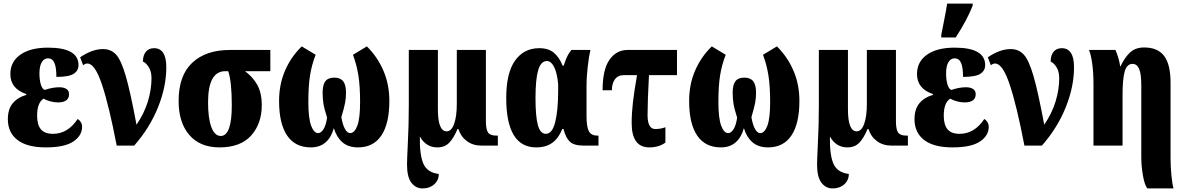

<svg xmlns="http://www.w3.org/2000/svg" viewBox="-20 -816 6654 1076"><path d="M24 -148Q24 -205 52 -238Q80 -271 127 -284V-289Q38 -319 38 -401Q38 -470 94 -509.5Q150 -549 249 -549Q420 -549 420 -451Q420 -420 393 -402.5Q366 -385 296 -385Q296 -438 285 -463.5Q274 -489 249 -489Q226 -489 213.5 -466.5Q201 -444 201 -405Q201 -368 209 -342Q217 -316 231 -312Q274 -327 313 -327Q337 -327 352 -317.5Q367 -308 367 -288Q367 -265 351 -253.5Q335 -242 305 -242Q284 -242 262 -248Q240 -254 224 -263Q188 -240 188 -168Q188 -116 209.5 -91Q231 -66 277 -66Q360 -66 415 -149Q426 -143 433 -131.5Q440 -120 440 -105Q440 -56 391 -23Q342 10 237 10Q132 10 78 -31.5Q24 -73 24 -148Z M470 -460Q456 -460 446 -450L429 -495Q497 -541 557 -541Q602 -541 630.5 -510Q659 -479 685 -389.5Q711 -300 745 -117Q789 -182 809 -248.5Q829 -315 829 -377Q829 -416 813.5 -440Q798 -464 781 -471Q781 -506 797.5 -526Q814 -546 843 -546Q912 -546 912 -439Q912 -330 865.5 -214.5Q819 -99 732 0H634Q591 -224 551.5 -342Q512 -460 470 -460Z M981 -250Q981 -393 1057.5 -464.5Q1134 -536 1268 -536H1495V-417H1353Q1396 -386 1421.5 -341Q1447 -296 1447 -226Q1447 -123 1387.5 -56.5Q1328 10 1210 10Q1101 10 1041 -59.5Q981 -129 981 -250ZM1279 -226Q1279 -359 1259 -417H1242Q1146 -417 1146 -242Q1146 -153 1164.5 -103.5Q1183 -54 1217 -54Q1279 -54 1279 -226Z M1544 -250Q1544 -343 1577.5 -420.5Q1611 -498 1671 -556L1749 -509Q1727 -453 1717.5 -393.5Q1708 -334 1708 -244Q1708 -154 1723.5 -112Q1739 -70 1763 -70Q1779 -70 1793 -92Q1807 -114 1813 -157Q1797 -207 1792.5 -235.5Q1788 -264 1788 -297Q1788 -341 1803.5 -361Q1819 -381 1853 -381Q1887 -381 1903 -361Q1919 -341 1919 -297Q1919 -267 1914 -240Q1909 -213 1893 -159Q1901 -114 1914 -92Q1927 -70 1942 -70Q1967 -70 1982.5 -111.5Q1998 -153 1998 -244Q1998 -333 1988.5 -393Q1979 -453 1958 -509L2036 -556Q2095 -498 2128.5 -420.5Q2162 -343 2162 -250Q2162 -124 2117.5 -57Q2073 10 1986 10Q1931 10 1898 -19.5Q1865 -49 1851 -98Q1820 10 1722 10Q1634 10 1589 -56.5Q1544 -123 1544 -250Z M2261 106Q2261 80 2265 0Q2271 -114 2271 -225V-536H2434V-204Q2434 -80 2483 -80Q2510 -80 2525 -122Q2540 -164 2540 -233V-536H2703V-138Q2703 -91 2715 -73.5Q2727 -56 2762 -56H2770V0H2678Q2630 0 2596 -25.5Q2562 -51 2549 -93H2544Q2522 -41 2497 -15.5Q2472 10 2431 10Q2367 10 2333 -51Q2331 51 2352.5 101Q2374 151 2439 159Q2439 194 2413.5 217Q2388 240 2348 240Q2310 240 2285.5 208Q2261 176 2261 106Z M2817 -267Q2817 -407 2866.5 -476.5Q2916 -546 3002 -546Q3054 -546 3084.5 -520Q3115 -494 3133 -448H3139Q3141 -453 3147 -471Q3153 -489 3161.5 -505Q3170 -521 3182 -536H3289Q3281 -505 3274 -445Q3267 -385 3267 -332V-166Q3267 -104 3280.5 -80Q3294 -56 3327 -56H3334V0H3251Q3196 0 3173 -22.5Q3150 -45 3138 -93H3131Q3111 -42 3075.5 -16Q3040 10 2985 10Q2817 10 2817 -267ZM3108 -308V-344Q3102 -409 3085 -441.5Q3068 -474 3045 -474Q3011 -474 2996 -422.5Q2981 -371 2981 -267Q2981 -163 2994.5 -114.5Q3008 -66 3039 -66Q3075 -66 3091.5 -132Q3108 -198 3108 -308Z M3520 -126Q3520 -181 3527 -242.5Q3534 -304 3550 -395H3478Q3443 -395 3426 -371.5Q3409 -348 3409 -310H3357Q3357 -426 3395.5 -481Q3434 -536 3497 -536H3774V-395H3617Q3609 -247 3609 -172Q3609 -93 3652 -93Q3684 -93 3709 -103V-17Q3673 10 3619 10Q3520 10 3520 -126Z M3842 -250Q3842 -343 3875.5 -420.5Q3909 -498 3969 -556L4047 -509Q4025 -453 4015.5 -393.5Q4006 -334 4006 -244Q4006 -154 4021.5 -112Q4037 -70 4061 -70Q4077 -70 4091 -92Q4105 -114 4111 -157Q4095 -207 4090.5 -235.5Q4086 -264 4086 -297Q4086 -341 4101.5 -361Q4117 -381 4151 -381Q4185 -381 4201 -361Q4217 -341 4217 -297Q4217 -267 4212 -240Q4207 -213 4191 -159Q4199 -114 4212 -92Q4225 -70 4240 -70Q4265 -70 4280.5 -111.5Q4296 -153 4296 -244Q4296 -333 4286.5 -393Q4277 -453 4256 -509L4334 -556Q4393 -498 4426.5 -420.5Q4460 -343 4460 -250Q4460 -124 4415.5 -57Q4371 10 4284 10Q4229 10 4196 -19.5Q4163 -49 4149 -98Q4118 10 4020 10Q3932 10 3887 -56.5Q3842 -123 3842 -250Z M4559 106Q4559 80 4563 0Q4569 -114 4569 -225V-536H4732V-204Q4732 -80 4781 -80Q4808 -80 4823 -122Q4838 -164 4838 -233V-536H5001V-138Q5001 -91 5013 -73.5Q5025 -56 5060 -56H5068V0H4976Q4928 0 4894 -25.5Q4860 -51 4847 -93H4842Q4820 -41 4795 -15.5Q4770 10 4729 10Q4665 10 4631 -51Q4629 51 4650.5 101Q4672 151 4737 159Q4737 194 4711.5 217Q4686 240 4646 240Q4608 240 4583.5 208Q4559 176 4559 106Z M5255 -621 5266 -676Q5284 -765 5288 -796H5431V-784Q5399 -703 5336 -606H5255ZM5105 -148Q5105 -205 5133 -238Q5161 -271 5208 -284V-289Q5119 -319 5119 -401Q5119 -470 5175 -509.5Q5231 -549 5330 -549Q5501 -549 5501 -451Q5501 -420 5474 -402.5Q5447 -385 5377 -385Q5377 -438 5366 -463.5Q5355 -489 5330 -489Q5307 -489 5294.5 -466.5Q5282 -444 5282 -405Q5282 -368 5290 -342Q5298 -316 5312 -312Q5355 -327 5394 -327Q5418 -327 5433 -317.5Q5448 -308 5448 -288Q5448 -265 5432 -253.5Q5416 -242 5386 -242Q5365 -242 5343 -248Q5321 -254 5305 -263Q5269 -240 5269 -168Q5269 -116 5290.5 -91Q5312 -66 5358 -66Q5441 -66 5496 -149Q5507 -143 5514 -131.5Q5521 -120 5521 -105Q5521 -56 5472 -23Q5423 10 5318 10Q5213 10 5159 -31.5Q5105 -73 5105 -148Z M5557 -460Q5543 -460 5533 -450L5516 -495Q5584 -541 5644 -541Q5689 -541 5717.5 -510Q5746 -479 5772 -389.5Q5798 -300 5832 -117Q5876 -182 5896 -248.5Q5916 -315 5916 -377Q5916 -416 5900.5 -440Q5885 -464 5868 -471Q5868 -506 5884.5 -526Q5901 -546 5930 -546Q5999 -546 5999 -439Q5999 -330 5952.5 -214.5Q5906 -99 5819 0H5721Q5678 -224 5638.5 -342Q5599 -460 5557 -460Z M6376 65V-338Q6376 -401 6364 -429.5Q6352 -458 6327 -458Q6295 -458 6283 -415.5Q6271 -373 6271 -285V0H6108V-347Q6108 -410 6101 -459.5Q6094 -509 6083 -536H6231Q6250 -494 6258 -443H6259Q6281 -491 6311.5 -520.5Q6342 -550 6392 -550Q6468 -550 6504 -502.5Q6540 -455 6540 -352V69Q6540 119 6545 169Q6550 219 6557 240H6410Q6395 222 6385.5 169.5Q6376 117 6376 65Z"/></svg>

Font: Noto Serif CondBlack
Style: Regular
Weight: 900
Width: 3
Designer: Monotype Design Team
Foundry: Monotype Imaging Inc.
Version: Version 1.001